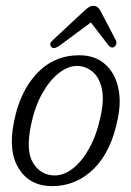

<svg xmlns="http://www.w3.org/2000/svg" viewBox="-20 -627 448 655"><path d="M250 -438.5Q302.5 -438.5 336.2 -410Q370 -381.5 382.2 -332.8Q394.5 -284 382 -223Q360 -110.5 300 -51.2Q240 8 158 8Q82.5 8 45 -50.5Q7.5 -109 27 -207.5Q46.5 -313 105.2 -375.8Q164 -438.5 250 -438.5ZM167 -28.5Q198.5 -28.5 229.5 -53Q260.5 -77.5 285.2 -122.5Q310 -167.5 323 -229Q336 -288 327 -326.2Q318 -364.5 294.8 -383.2Q271.5 -402 242.5 -402Q211.5 -402 180 -377Q148.5 -352 123.5 -307Q98.5 -262 86 -201.5Q67 -111.5 93.5 -70Q120 -28.5 167 -28.5ZM183.5 -471.5Q162.5 -457 154.5 -467.5Q146.5 -478 160 -490L268 -590.5Q276.5 -598.5 283.5 -602.8Q290.5 -607 298.5 -607Q313.5 -607 322.5 -590.5L375.5 -489Q378.5 -482.5 376.5 -476.5Q374.5 -470.5 370.5 -467.5Q360 -460.5 350 -472.5L290 -550.5Z"/></svg>

Font: Fraunces 144pt SuperSoft Light
Style: Italic
Weight: 300
Italic angle: -16°
Version: Version 1.000;[b76b70a41]